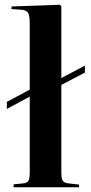

<svg xmlns="http://www.w3.org/2000/svg" viewBox="-20 -787 384 807"><path d="M37.1 0V-12.2L77.1 -16.1Q94.7 -18.1 99.9 -27.6Q105 -37.1 105 -64.9V-380.9L8.8 -329.1V-358.9L105 -410.2V-687Q105 -720.2 98.4 -732.2Q91.8 -744.1 70.8 -746.1L27.8 -749L28.8 -759.8L231 -767.1L237.8 -761.2V-459L336.9 -511.2V-481.9L237.8 -430.2V-62Q237.8 -36.6 243.7 -27.3Q249.5 -18.1 269 -16.1L312 -11.2V0Z"/></svg>

Font: Display Semibold
Style: Regular
Weight: 600
Designer: Latin by Veronika Burian and Jose Scaglione. Greek by Irene Vlachou. Cyrillic by Vera Evstafieva.
Foundry: TypeTogether
Version: Version 3.002